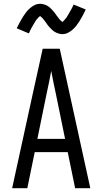

<svg xmlns="http://www.w3.org/2000/svg" viewBox="-20 -992 540 1012"><path d="M44 0 151 -490 205 -735H295L456 0H376L337 -190H163L124 0ZM177 -260H323L276 -490Q269 -522 262.5 -554Q256 -586 250 -618Q244 -586 237.5 -554Q231 -522 224 -490ZM308 -812Q303 -812 298 -813Q293 -814 288.5 -815.5Q284 -817 279.5 -818.5Q275 -820 270.5 -823Q266 -826 262 -828.5Q258 -831 255 -834.5Q252 -838 248 -841.5Q244 -845 240.5 -849Q237 -853 234 -856.5Q231 -860 228.5 -864Q226 -868 223 -872Q220 -876 216.5 -880.5Q213 -885 210 -889Q207 -893 204 -896.5Q201 -900 196 -903.5Q191 -907 191 -909H193Q193 -908 189.5 -906Q186 -904 183.5 -901Q181 -898 178.5 -895.5Q176 -893 174.5 -891Q173 -889 171.5 -887Q170 -885 168.5 -883Q167 -881 165.5 -878.5Q164 -876 162.5 -873Q161 -870 159 -867.5Q157 -865 155.5 -861.5Q154 -858 152 -855Q150 -852 148 -848.5Q146 -845 144 -841Q142 -837 140 -833Q138 -829 136 -824.5Q134 -820 132 -816L68 -843Q77 -861 85 -876Q93 -891 101 -903.5Q109 -916 117 -926.5Q125 -937 136.5 -947.5Q148 -958 162 -965Q176 -972 192 -972Q197 -972 202 -971Q207 -970 211.5 -969Q216 -968 220.5 -966Q225 -964 229.5 -961.5Q234 -959 238 -956Q242 -953 245 -950Q248 -947 252 -943Q256 -939 259.5 -935Q263 -931 266 -927.5Q269 -924 271.5 -920Q274 -916 277 -912Q280 -908 283.5 -903.5Q287 -899 290 -895Q293 -891 296 -887.5Q299 -884 304 -880.5Q309 -877 309 -876H307L311 -878Q314 -880 316.5 -883Q319 -886 321.5 -889Q324 -892 325.5 -893.5Q327 -895 328.5 -897Q330 -899 331.5 -901.5Q333 -904 334.5 -906.5Q336 -909 337.5 -911.5Q339 -914 341 -917Q343 -920 344.5 -923Q346 -926 348 -929.5Q350 -933 352 -936.5Q354 -940 356 -943.5Q358 -947 360 -951Q362 -955 364 -959.5Q366 -964 368 -968L432 -942Q423 -923 415 -908Q407 -893 399 -880.5Q391 -868 383 -857.5Q375 -847 363.5 -836.5Q352 -826 338 -819Q324 -812 308 -812Z"/></svg>

Font: Iosevka Fixed
Style: Regular
Weight: 400
Monospace: yes
Designer: Belleve Invis
Foundry: Belleve Invis
Version: Version 33.2.4